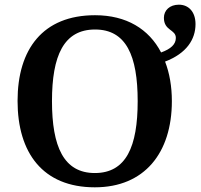

<svg xmlns="http://www.w3.org/2000/svg" viewBox="-20 -790 858 820"><path d="M385 10C597 10 714 -137 714 -358C714 -421 704 -478 685 -527C777 -562 815 -622 815 -687C815 -739 786 -770 744 -770C705 -770 680 -746 680 -714C680 -658 731 -665 731 -628C731 -601 710 -581 668 -566C616 -666 520 -725 386 -725C163 -725 55 -580 55 -359C55 -137 163 10 385 10ZM385 -51C252 -51 202 -164 202 -358C202 -552 252 -664 386 -664C519 -664 568 -552 568 -358C568 -164 519 -51 385 -51Z"/></svg>

Font: Noto Serif SemiBold
Style: Regular
Weight: 600
Designer: Monotype Design Team
Foundry: Monotype Imaging Inc.
Version: Version 2.013